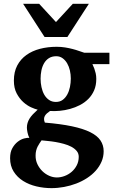

<svg xmlns="http://www.w3.org/2000/svg" viewBox="-20 -742 595 993"><path d="M387.2 68.8Q387.2 51.3 376.5 38.6Q365.7 25.9 348.6 16.8Q331.5 7.8 310.1 2Q288.6 -3.9 267.1 -7.6Q245.6 -11.2 226.6 -12.9Q207.5 -14.6 194.8 -16.1Q189.9 -8.8 184.6 -1Q179.2 6.8 174.6 16.1Q169.9 25.4 167 36.9Q164.1 48.3 164.1 62Q163.6 85.9 173.3 106.7Q183.1 127.4 198.7 142.8Q214.4 158.2 234.1 167Q253.9 175.8 273.9 175.8Q293.9 175.8 314.2 168.2Q334.5 160.6 350.6 146.7Q366.7 132.8 377 113Q387.2 93.3 387.2 68.8ZM346.2 -335.9Q346.2 -356.4 341.6 -377.2Q336.9 -397.9 327.4 -414.3Q317.9 -430.7 303.7 -440.9Q289.6 -451.2 271 -451.2Q248.5 -451.2 232.9 -441.2Q217.3 -431.2 207.8 -414.6Q198.2 -397.9 194.1 -377.2Q189.9 -356.4 189.9 -335Q189.9 -313 194.6 -291.3Q199.2 -269.5 208.7 -252.7Q218.3 -235.8 233.4 -225.3Q248.5 -214.8 269 -214.8Q289.6 -214.8 304 -225.3Q318.4 -235.8 327.9 -253.2Q337.4 -270.5 341.8 -292.2Q346.2 -314 346.2 -335.9ZM458 -410.2Q463.4 -399.4 467.8 -387.2Q471.7 -376.5 474.9 -363Q478 -349.6 478 -334Q478 -300.3 466.8 -274.7Q455.6 -249 436.8 -230.2Q418 -211.4 393.6 -198.7Q369.1 -186 342.5 -178.7Q315.9 -171.4 289.1 -168.9Q262.2 -166.5 238.8 -168Q230 -162.1 222.9 -155.8Q215.8 -149.4 211.9 -142.3Q208 -135.3 207.8 -127Q207.5 -118.7 211.9 -107.9Q293.9 -101.1 351.8 -88.9Q409.7 -76.7 446.3 -58.6Q482.9 -40.5 499.5 -15.9Q516.1 8.8 516.1 40Q516.1 68.8 505.1 94.2Q494.1 119.6 475.1 140.9Q456.1 162.1 430.2 179Q404.3 195.8 374.3 207.3Q344.2 218.8 311.5 224.9Q278.8 231 246.1 231Q206.5 231 168.2 221.9Q129.9 212.9 99.6 193.8Q69.3 174.8 50.8 145.5Q32.2 116.2 32.2 76.2Q32.2 44.9 43.9 24.2Q55.7 3.4 71.8 -9Q87.9 -21.5 104.7 -25.9Q121.6 -30.3 131.8 -28.8Q125 -42.5 122.1 -57.4Q119.1 -72.3 119.1 -82Q119.1 -94.7 122.6 -106.2Q126 -117.7 132.8 -128.7Q139.6 -139.6 150.1 -150.9Q160.6 -162.1 174.8 -174.8Q161.6 -177.7 140.9 -187Q120.1 -196.3 100.3 -214.1Q80.6 -231.9 66.2 -259Q51.8 -286.1 51.8 -325.2Q51.8 -370.1 69.1 -403.1Q86.4 -436 116.5 -457.5Q146.5 -479 186.8 -489.5Q227.1 -500 272.9 -500Q296.4 -500 317.1 -496.6Q337.9 -493.2 355.7 -488.5Q373.5 -483.9 388.4 -478.5Q403.3 -473.1 416 -469.2H545.9V-410.2ZM328.6 -550.8H210.4L99.6 -722.2H182.6L269.5 -627.9L356.4 -722.2H439.5Z"/></svg>

Font: Charis SIL Eur
Style: Bold
Weight: 700
Foundry: SIL International
Version: Version 5.000